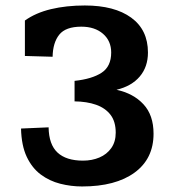

<svg xmlns="http://www.w3.org/2000/svg" viewBox="-20 -671 654 704"><path d="M280.8 12.7Q240.2 12.7 200.9 2.7Q161.6 -7.3 129.6 -31Q97.7 -54.7 78.1 -95.9Q58.6 -137.2 57.1 -199.7L158.2 -204.1Q159.2 -141.1 190.9 -111.6Q222.7 -82 284.2 -82Q317.4 -82 344.5 -93.5Q371.6 -105 387.9 -127.9Q404.3 -150.9 404.3 -184.6Q404.3 -225.1 385.3 -250Q366.2 -274.9 332.3 -286.9Q298.3 -298.8 253.4 -299.3V-374.5Q317.4 -381.3 352.5 -404.3Q387.7 -427.2 387.7 -478.5Q387.7 -521 357.7 -547.1Q327.6 -573.2 278.3 -573.2Q220.7 -573.2 197.3 -543.9Q173.8 -514.6 172.9 -462.9L71.3 -465.8V-595.7Q110.8 -624 167 -637.5Q223.1 -650.9 291 -650.9Q399.9 -650.9 461.2 -606.2Q522.5 -561.5 522.5 -478.5Q522.5 -425.8 492.4 -390.4Q462.4 -355 407.2 -341.8Q468.8 -328.6 505.9 -288.8Q543 -249 543 -180.7Q543 -88.9 473.4 -38.1Q403.8 12.7 280.8 12.7Z"/></svg>

Font: Kameron
Style: Regular
Weight: 400
Designer: Vernon Adams
Foundry: Vernon Adams
Version: Version 1.100